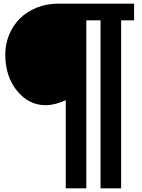

<svg xmlns="http://www.w3.org/2000/svg" viewBox="-20 -790 777 1048"><path d="M451.2 237.8H338.9V-243.2Q279.3 -215.8 229 -215.8Q137.7 -215.8 73.2 -293.9Q8.8 -372.1 8.8 -493.2Q8.8 -549.3 29.8 -600.1Q50.8 -650.9 87.9 -688.2Q125 -725.6 179.2 -747.8Q233.4 -770 295.9 -770H711.9V-679.2H641.1V237.8H528.8V-679.2H451.2Z"/></svg>

Font: Junction Bold
Style: Bold
Weight: 700
Designer: Caroline Hadilaksono
Foundry: Caroline Hadilaksono
Version: Version 001.001